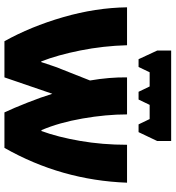

<svg xmlns="http://www.w3.org/2000/svg" viewBox="17 -809 792 866"><g transform="rotate(90 413.0 -376.0)"><path d="M208 -752V-689L247 -605H282L306 -655H370L394 -605H429L453 -655H517L541 -605H576L616 -689V-752ZM633 -553Q633 -442 615.5 -341Q598 -240 571 -167H567Q533 -246 514.5 -352.5Q496 -459 496 -553H329Q328 -473 343 -386L292 -257Q284 -239 275.5 -212.5Q267 -186 260 -166H257Q228 -240 207.5 -343Q187 -446 184 -553H13Q15 -411 57.5 -264.5Q100 -118 166 0H329L403 -216Q418 -167 443 -103.5Q468 -40 487 0H647Q793 -257 804 -553Z"/></g></svg>

Font: Noto Sans UI SemiCondensed Black
Style: Regular
Weight: 900
Width: 4
Designer: Monotype Design Team
Foundry: Monotype Imaging Inc.
Version: 1.001